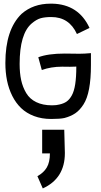

<svg xmlns="http://www.w3.org/2000/svg" viewBox="-20 -656 558 1065"><path d="M213.9 63.5H336.4L339.8 191.9V193.4Q339.8 333.5 217.3 389.2L187.5 321.3Q222.7 301.8 239.7 272.7Q256.8 243.7 256.8 194.8H213.9ZM420.4 -357.9Q448.2 -357.9 484.4 -361.3V-295.4Q484.4 -217.8 474.1 -163.3Q463.9 -108.9 443.1 -76.7Q422.4 -44.4 397.5 -27.6Q372.6 -10.7 337.4 -1.5Q313.5 3.9 263.7 3.9Q211.4 3.9 168.9 -12.2Q126.5 -28.3 97.2 -56.4Q67.9 -84.5 48.1 -124Q28.3 -163.6 19 -209.2Q9.8 -254.9 9.8 -306.6Q9.8 -492.2 99.6 -579.1Q164.1 -635.7 260.3 -635.7H270Q416 -632.3 476.6 -501L406.7 -467.3Q363.8 -561.5 264.6 -561.5Q229 -561.5 205.6 -554.9Q182.1 -548.3 155.8 -525.9Q88.9 -468.8 88.9 -301.3Q88.9 -251 97.4 -211.7Q106 -172.4 125.5 -139.6Q145 -106.9 181.2 -89.4Q217.3 -71.8 268.6 -71.8Q293 -71.8 309.1 -76.2Q333.5 -81.5 349.6 -92.8Q365.7 -104 378.4 -127Q391.1 -149.9 397.2 -189.2Q403.3 -228.5 403.3 -286.6Q390.6 -285.6 367.7 -285.6Q359.9 -285.6 345.5 -285.9Q331.1 -286.1 324.2 -286.1Q262.7 -286.1 211.9 -267.6L192.4 -338.4Q247.1 -358.9 339.4 -358.9Q353 -358.9 380.1 -358.4Q407.2 -357.9 420.4 -357.9Z"/></svg>

Font: FantasqueSansM Nerd Font
Style: Regular
Weight: 400
Monospace: yes
Designer: Jany Belluz
Version: Version 1.8.0 ; ttfautohint (v1.8.2);Nerd Fonts 3.4.0